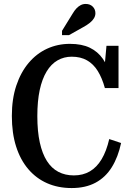

<svg xmlns="http://www.w3.org/2000/svg" viewBox="-20 -942 664 972"><path d="M343 -655Q304 -655 271.5 -636.5Q239 -618 216 -580Q193 -542 181 -486Q169 -430 169 -354Q169 -277 181.5 -220.5Q194 -164 217.5 -127Q241 -90 275.5 -72Q310 -54 354 -54Q400 -54 435 -74.5Q470 -95 494.5 -136Q519 -177 533 -238L593 -218Q578 -147 546 -95.5Q514 -44 463.5 -17Q413 10 343 10Q274 10 218.5 -14.5Q163 -39 123 -86Q83 -133 61.5 -200.5Q40 -268 40 -355Q40 -441 62.5 -508.5Q85 -576 125 -623.5Q165 -671 218.5 -695.5Q272 -720 334 -720Q394 -720 434.5 -700.5Q475 -681 500.5 -644.5Q526 -608 540 -556H505L519 -710H580V-496H511Q497 -547 475 -582.5Q453 -618 420.5 -636.5Q388 -655 343 -655ZM347 -872 294 -786V-764H329L402 -805Q422 -816 435.5 -827Q449 -838 456 -850Q463 -862 463 -875Q463 -895 449.5 -908.5Q436 -922 414 -922Q400 -922 388.5 -916Q377 -910 367 -899.5Q357 -889 347 -872Z"/></svg>

Font: Roboto Serif 28pt Condensed Medium
Style: Regular
Weight: 500
Width: 3
Designer: Greg Gazdowicz
Foundry: Commercial Type
Version: Version 1.008